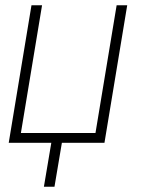

<svg xmlns="http://www.w3.org/2000/svg" viewBox="-20 -540 540 726"><path d="M146 166 174 0H13L99 -520H139L59 -37H341L421 -520H461L375 0H214L186 166Z"/></svg>

Font: Iosevka Extralight Oblique
Style: Regular
Weight: 200
Italic angle: -9°
Monospace: yes
Designer: Belleve Invis
Foundry: Belleve Invis
Version: Version 32.5.0; ttfautohint (v1.8.4)